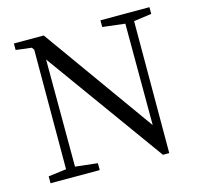

<svg xmlns="http://www.w3.org/2000/svg" viewBox="-104 -825 988 946"><g transform="rotate(-15 389.5 -352.0)"><path d="M613.3 7.8 178.7 -594.7 179.7 -47.9 293 -35.2V0H42V-35.2L133.8 -46.9L134.8 -656.2L126 -668.9L45.9 -678.7V-711.9H198.2L602.5 -146.5L601.6 -664.1L487.3 -677.7V-711.9H737.3V-677.7L646.5 -665L645.5 7.8Z"/></g></svg>

Font: Bpmf GenYo Min R
Style: R
Weight: 400
Foundry: But Ko
Version: Version 1.320